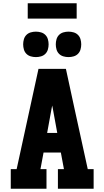

<svg xmlns="http://www.w3.org/2000/svg" viewBox="-20 -1157 640 1177"><path d="M46 0V-120H82L216 -735H384L437 -490L518 -120H554V0H335V-120H372L353 -222H247L228 -120H265V0ZM269 -342H331L304 -490Q303 -495 302 -500Q301 -505 300 -510Q299 -505 298 -500Q297 -495 296 -490ZM400 -807Q384 -807 368.5 -811.5Q353 -816 342 -827Q331 -838 326.5 -853.5Q322 -869 322 -885Q322 -901 326.5 -916.5Q331 -932 342 -943Q353 -954 368.5 -958.5Q384 -963 400 -963Q416 -963 431.5 -958.5Q447 -954 458 -943Q469 -932 473.5 -916.5Q478 -901 478 -885Q478 -869 473.5 -853.5Q469 -838 458 -827Q447 -816 431.5 -811.5Q416 -807 400 -807ZM200 -807Q184 -807 168.5 -811.5Q153 -816 142 -827Q131 -838 126.5 -853.5Q122 -869 122 -885Q122 -901 126.5 -916.5Q131 -932 142 -943Q153 -954 168.5 -958.5Q184 -963 200 -963Q216 -963 231.5 -958.5Q247 -954 258 -943Q269 -932 273.5 -916.5Q278 -901 278 -885Q278 -869 273.5 -853.5Q269 -838 258 -827Q247 -816 231.5 -811.5Q216 -807 200 -807ZM450 -1043H150V-1137H450Z"/></svg>

Font: Iosevka Slab Heavy Extended
Style: Regular
Weight: 900
Width: 7
Monospace: yes
Designer: Belleve Invis
Foundry: Belleve Invis
Version: Version 11.1.0; ttfautohint (v1.8.3)